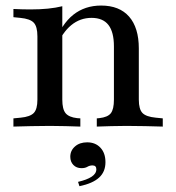

<svg xmlns="http://www.w3.org/2000/svg" viewBox="-20 -447 623 678"><path d="M156.5 -2.4Q119.4 -2.4 89.5 -1.6Q59.7 -0.8 27.4 0V-29L53.2 -31.5Q86.3 -34.7 99.2 -48Q112.1 -61.3 112.1 -95.2V-207.3H200V-95.2Q200 -61.3 211.7 -47.2Q223.4 -33.1 252.4 -29.8L263.7 -29V0Q236.3 -0.8 211.7 -1.6Q187.1 -2.4 156.5 -2.4ZM112.1 -207.3V-318.5Q112.1 -353.2 99.2 -366.9Q86.3 -380.6 51.6 -383.9L27.4 -386.3V-415.3Q44.4 -414.5 58.1 -414.1Q71.8 -413.7 87.1 -413.7Q121 -413.7 149.2 -416.5Q177.4 -419.4 200 -425V-415.3V-207.3ZM382.3 -207.3V-283.1Q382.3 -333.9 362.9 -358.9Q343.5 -383.9 303.2 -383.9Q262.9 -383.9 231.5 -358.1Q200 -332.3 177.4 -279L171.8 -293.5Q197.6 -362.1 238.7 -394.8Q279.8 -427.4 337.1 -427.4Q401.6 -427.4 435.9 -388.3Q470.2 -349.2 470.2 -275.8V-207.3ZM426.6 -2.4Q396.8 -2.4 372.6 -1.6Q348.4 -0.8 321.8 0V-29L330.6 -29.8Q360.5 -33.1 371.4 -47.2Q382.3 -61.3 382.3 -95.2V-207.3H470.2V-95.2Q470.2 -61.3 483.1 -48Q496 -34.7 529.8 -31.5L554.8 -29V0Q522.6 -0.8 493.1 -1.6Q463.7 -2.4 426.6 -2.4ZM260.5 210.5 255.6 195.2Q287.1 187.9 303.6 177Q320.2 166.1 320.2 150.8Q320.2 137.1 306.5 137.1Q296.8 137.1 288.7 141.9Q280.6 146.8 267.7 146.8Q250 146.8 239.1 135.5Q228.2 124.2 228.2 106.5Q228.2 84.7 244.8 70.2Q261.3 55.6 287.9 55.6Q316.9 55.6 334.7 74.6Q352.4 93.5 352.4 125.8Q352.4 159.7 329.8 180.2Q307.3 200.8 260.5 210.5Z"/></svg>

Font: Playfair 5pt SemiExpanded Light Medium
Style: Regular
Weight: 500
Version: Version 2.203